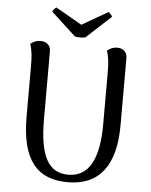

<svg xmlns="http://www.w3.org/2000/svg" viewBox="-59 -933 780 995"><g transform="rotate(5 330.5 -435.5)"><path d="M357 -743 485 -861C484 -867 472 -881 465 -884L330 -806L194 -884C187 -881 176 -867 174 -861L302 -743C314 -739 345 -739 357 -743ZM578 -655C578 -686 556 -704 527 -704C501 -704 483 -692 474 -684C486 -651 488 -611 488 -572V-302C488 -121 437 -26 330 -26C227 -26 180 -109 180 -302V-655C180 -686 158 -704 128 -704C102 -704 84 -692 75 -684C87 -651 89 -611 89 -572V-306C89 -85 169 13 330 13C495 13 578 -95 578 -306Z"/></g></svg>

Font: Arima Koshi Medium
Style: Regular
Weight: 500
Designer: Joana Correia and Natanael Gama
Foundry: NDISCOVER
Version: Version 1.019;PS 001.019;hotconv 1.0.88;makeotf.lib2.5.64775